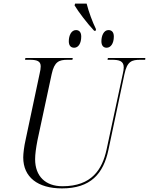

<svg xmlns="http://www.w3.org/2000/svg" viewBox="-20 -1036 827 1066"><path d="M503 -865H511L513 -874C493 -915 473 -969 461 -1016H397L394 -1006C415 -971 465 -905 503 -865ZM392 -771C415 -771 431 -795 431 -833C431 -858 419 -869 402 -869C376 -869 362 -839 362 -807C362 -782 374 -771 392 -771ZM572 -771C595 -771 612 -795 612 -833C612 -858 600 -869 582 -869C557 -869 543 -839 543 -807C543 -782 555 -771 572 -771ZM324 10C483 10 554 -71 582 -204L671 -625C686 -696 712 -704 759 -704H786L787 -714H579L577 -704H601C641 -704 667 -698 667 -662C667 -653 665 -639 662 -627L572 -207C548 -95 489 -2 327 -2C233 -2 175 -57 175 -152C175 -180 180 -215 188 -257L267 -625C282 -694 308 -704 355 -704H382L384 -714H121L119 -704H146C184 -704 206 -697 206 -668C206 -658 204 -642 200 -627L122 -259C114 -225 109 -183 109 -162C109 -52 190 10 324 10Z"/></svg>

Font: Noto Serif Display Light
Style: Italic
Weight: 300
Italic angle: -12°
Designer: Monotype Design Team
Foundry: Monotype Imaging Inc.
Version: Version 2.009